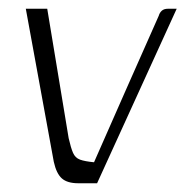

<svg xmlns="http://www.w3.org/2000/svg" viewBox="-20 -419 424 439"><path d="M159 0Q134 0 121.5 -11Q109 -22 103 -49L39 -399H88L137 -103Q142 -81 147 -69.5Q152 -58 163 -54Q174 -50 195 -48Q232 -132 269 -216Q306 -300 343 -383Q345 -390 350 -394.5Q355 -399 364 -399H384L202 0Z"/></svg>

Font: Genos Thin Light
Style: Italic
Weight: 300
Italic angle: -8°
Version: Version 1.010